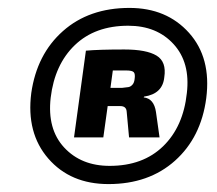

<svg xmlns="http://www.w3.org/2000/svg" viewBox="-20 -723 548 485"><path d="M307 -703Q401 -703 457.5 -640Q514 -577 501 -475Q488 -376 422 -317Q356 -258 254 -258Q158 -258 102 -322.5Q46 -387 59 -488Q73 -586 139 -644.5Q205 -703 307 -703ZM452 -488Q461 -565 418.5 -611.5Q376 -658 304 -658Q220 -658 169 -609Q118 -560 108 -476Q99 -397 142 -350.5Q185 -304 257 -304Q341 -304 392 -353.5Q443 -403 452 -488ZM167 -376 197 -595Q229 -598 294 -598Q350 -598 375.5 -582.5Q401 -567 395 -528Q391 -486 344 -479L343 -477Q369 -474 374 -440L383 -376H306L300 -441Q299 -455 284 -455H252L241 -376ZM259 -501H288Q299 -502 304.5 -503Q310 -504 314.5 -509Q319 -514 320 -523Q322 -536 318 -540.5Q314 -545 299 -545H265Z"/></svg>

Font: Exo 2.0 Extra Bold
Style: Italic
Weight: 800
Italic angle: -8°
Designer: Natanael Gama
Version: Version 1.001;PS 001.001;hotconv 1.0.70;makeotf.lib2.5.58329